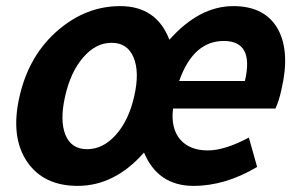

<svg xmlns="http://www.w3.org/2000/svg" viewBox="-20 -594 978 628"><path d="M70 -63Q13 -145 44 -279Q75 -415 172 -497Q263 -574 373 -574Q492 -574 534 -464Q632 -574 743 -574Q848 -574 890 -497Q929 -423 901 -303Q893 -265 881 -239H546Q538 -174 570 -137Q601 -102 660 -102Q715 -102 794 -144L821 -48Q717 14 613 14Q497 14 451 -95Q355 14 234 14Q124 14 70 -63ZM359 -153Q401 -200 419 -279Q437 -358 417 -406Q397 -454 345 -454Q293 -454 252 -406Q211 -359 193 -279Q175 -200 194 -153Q213 -106 265 -106Q317 -106 359 -153ZM781 -329Q812 -460 712 -460Q612 -460 566 -329Z"/></svg>

Font: KaiGen Gothic CN Bold
Style: Bold
Weight: 700
Designer: Ryoko NISHIZUKA  (kana & ideographs); Paul D. Hunt (Latin, Greek & Cyrillic); Wenlong ZHANG  (bopomofo); Sandoll Communi
Foundry: Adobe Systems Incorporated
Version: Version 1.002.20150501